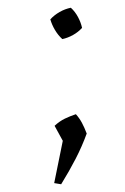

<svg xmlns="http://www.w3.org/2000/svg" viewBox="-20 -376 323 496"><path d="M120 97 145 -26 204 -31Q192 2 175.5 34Q159 66 138 100ZM150 2 121 -51Q134 -63 147.5 -69.5Q161 -76 176 -81Q185 -71 191.5 -59Q198 -47 204 -31ZM141 -275Q130 -285 122 -298.5Q114 -312 110 -326Q120 -337 134 -345Q148 -353 163 -356Q174 -346 181.5 -332Q189 -318 192 -304Q182 -293 168.5 -285.5Q155 -278 141 -275Z"/></svg>

Font: Piazzolla Thin Thin
Style: Regular
Weight: 250
Version: Version 2.005